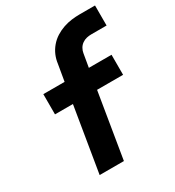

<svg xmlns="http://www.w3.org/2000/svg" viewBox="-177 -840 863 946"><g transform="rotate(-30 254.5 -367.5)"><path d="M111 0 172 -369H70V-484H191L207 -578Q210 -602 219.5 -624.5Q229 -647 245.5 -666.5Q262 -686 283.5 -699.5Q305 -713 328.5 -721Q352 -729 375.5 -732Q399 -735 422 -735H509V-621H422Q409 -621 395.5 -618Q382 -615 370 -606.5Q358 -598 351 -585.5Q344 -573 342 -560L329 -484H458V-370H310L249 0Z"/></g></svg>

Font: Iosevka SS04 Heavy Oblique
Style: Regular
Weight: 900
Italic angle: -9°
Monospace: yes
Designer: Belleve Invis
Foundry: Belleve Invis
Version: Version 19.0.0; ttfautohint (v1.8.4)